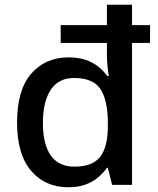

<svg xmlns="http://www.w3.org/2000/svg" viewBox="-20 -780 666 810"><path d="M268 10Q171 10 111.5 -59Q52 -128 52 -263Q52 -401 112 -469.5Q172 -538 269 -538Q310 -538 341 -527.5Q372 -517 394.5 -499Q417 -481 433 -459H439Q436 -474 433.5 -502Q431 -530 431 -548V-599H236V-674H431V-760H537V-674H613V-599H537V0H453L435 -72H431Q415 -49 392.5 -30.5Q370 -12 339.5 -1Q309 10 268 10ZM294 -77Q371 -77 403 -119Q435 -161 435 -246V-262Q435 -355 404.5 -403Q374 -451 292 -451Q227 -451 194 -401Q161 -351 161 -261Q161 -172 194 -124.5Q227 -77 294 -77Z"/></svg>

Font: Noto Sans Devanagari Medium
Style: Regular
Weight: 500
Version: Version 2.003